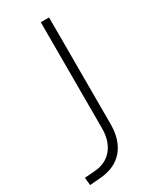

<svg xmlns="http://www.w3.org/2000/svg" viewBox="-195 -761 676 824"><g transform="rotate(-30 143.5 -349.5)"><path d="M-10 -32 41 -36Q97 -40 128.5 -78.5Q160 -117 160 -179V-705H201V-177Q201 -97 160.5 -50Q120 -3 44 2L-6 6Z"/></g></svg>

Font: wassup Sans
Style: Light
Weight: 200
Version: Version 2.001